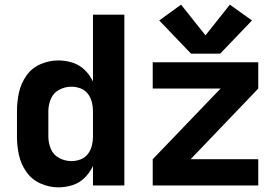

<svg xmlns="http://www.w3.org/2000/svg" viewBox="-20 -798 1192 826"><path d="M927 -567 1064 -710 969 -778 864 -646 759 -778 665 -710 802 -567ZM231 8Q262 8 292 -1.5Q322 -11 344.5 -33.5Q367 -56 380 -84V0H515V-735H380V-447Q367 -475 344.5 -497Q322 -519 292 -528.5Q262 -538 231 -538Q192 -538 154.5 -522Q117 -506 93.5 -472.5Q70 -439 61.5 -399.5Q53 -360 53 -320V-210Q53 -170 61.5 -131Q70 -92 93.5 -58.5Q117 -25 154.5 -8.5Q192 8 231 8ZM637 0H1091V-113H800L1091 -417V-530H637V-417H929L637 -113ZM287 -105Q260 -105 235 -118Q210 -131 199 -157Q188 -183 188 -210V-320Q188 -347 199 -373Q210 -399 235 -412Q260 -425 287 -425Q307 -425 326 -418Q345 -411 357.5 -395Q370 -379 375 -359.5Q380 -340 380 -320V-210Q380 -190 375 -170.5Q370 -151 357.5 -135Q345 -119 326 -112Q307 -105 287 -105Z"/></svg>

Font: Iosevka Sparkle Extrabold
Style: Regular
Weight: 800
Designer: Belleve Invis
Foundry: Belleve Invis
Version: Version 4.5.0; ttfautohint (v1.8.3)